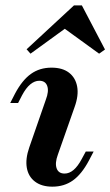

<svg xmlns="http://www.w3.org/2000/svg" viewBox="-20 -678 408 709"><path d="M173.4 11.3Q133.9 11.3 109.3 -7.3Q84.7 -25.8 79 -58.5Q73.4 -91.1 87.9 -133.1L149.2 -309.7Q161.3 -341.1 154.4 -360.5Q147.6 -379.8 125 -379.8Q108.1 -379.8 91.9 -366.5Q75.8 -353.2 61.3 -325.8L46.8 -297.6H17.7L35.5 -332.3Q62.1 -382.3 94.4 -405.2Q126.6 -428.2 170.2 -428.2Q210.5 -428.2 234.7 -409.7Q258.9 -391.1 264.9 -358.5Q271 -325.8 255.6 -283.1L193.5 -106.5Q182.3 -75.8 189.1 -56.5Q196 -37.1 218.5 -37.1Q253.2 -37.1 281.5 -90.3L296.8 -118.5H325.8L308.1 -84.7Q281.5 -34.7 249.2 -11.7Q216.9 11.3 173.4 11.3ZM92.7 -479.8 78.2 -496 253.2 -658.1H282.3L367.7 -495.2L346 -479.8L202.4 -583.9L246 -591.1Z"/></svg>

Font: Playfair 5pt SemiExpanded Light
Style: Bold Italic
Weight: 700
Italic angle: -15.6°
Version: Version 2.001;gftools[0.9.30]